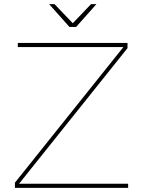

<svg xmlns="http://www.w3.org/2000/svg" viewBox="-20 -906 690 926"><path d="M66 -699H595V-674L72 -20H598V0H52V-25L575 -679H66ZM419 -886H445L347 -776H315L217 -886H243L331 -794Z"/></svg>

Font: Gontserrat Thin
Style: Regular
Weight: 250
Designer: Julieta Ulanovsky
Foundry: Julieta Ulanovsky
Version: Version 6.001